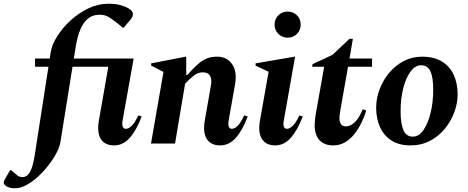

<svg xmlns="http://www.w3.org/2000/svg" viewBox="-144 -770 2510 1030"><path d="M-64 240Q-90 240 -107 230.5Q-124 221 -124 209Q-124 201 -118 192L-90 143H-84L-55 168Q-42 180 -23 180Q2 180 17.5 151.5Q33 123 43 58L116 -412H44V-456H123L128 -490Q134 -529 162 -574Q190 -619 233 -659Q276 -699 329 -724.5Q382 -750 437 -750Q473 -750 498.5 -743.5Q524 -737 544 -726Q555 -719 562 -712Q569 -705 569 -694Q569 -682 558.5 -668Q548 -654 541 -647L520 -622H513L495 -638Q460 -666 439.5 -678.5Q419 -691 390 -691Q352 -691 327 -669.5Q302 -648 287 -611.5Q272 -575 264 -530L252 -456H573L514 -126Q506 -79 531 -79Q546 -79 563 -95.5Q580 -112 598 -151L616 -145Q588 -71 552 -30.5Q516 10 468 10Q418 10 396.5 -25Q375 -60 387 -126L437 -412H245L180 -7Q176 18 159 50.5Q142 83 116 116.5Q90 150 59.5 178Q29 206 -3 223Q-35 240 -64 240Z M666 0 733 -384 667 -418V-430L852 -466H855V-368H861Q893 -404 917.5 -425.5Q942 -447 965.5 -456.5Q989 -466 1021 -466Q1073 -466 1101 -426Q1129 -386 1117 -318L1083 -126Q1075 -79 1100 -79Q1115 -79 1131.5 -95.5Q1148 -112 1166 -151L1185 -145Q1157 -71 1121 -30.5Q1085 10 1037 10Q987 10 965 -25Q943 -60 955 -126L988 -314Q993 -341 983.5 -361.5Q974 -382 943 -382Q918 -382 893.5 -362.5Q869 -343 849 -321L795 0Z M1399 -568Q1370 -568 1349.5 -588Q1329 -608 1329 -638Q1329 -668 1349.5 -688Q1370 -708 1399 -708Q1429 -708 1449 -688Q1469 -668 1469 -638Q1469 -608 1449 -588Q1429 -568 1399 -568ZM1332 10Q1283 10 1261 -25Q1239 -60 1251 -126L1297 -385L1227 -418V-430L1436 -466H1439L1379 -126Q1370 -79 1395 -79Q1410 -79 1427 -95.5Q1444 -112 1462 -151L1480 -145Q1452 -71 1416 -30.5Q1380 10 1332 10Z M1644 10Q1596 10 1570 -18Q1544 -46 1544 -100Q1544 -110 1545.5 -122Q1547 -134 1548 -147L1595 -412H1530L1533 -426L1640 -476L1731 -562H1749L1731 -456H1852V-412H1723L1682 -179Q1679 -162 1678 -153Q1677 -144 1677 -137Q1677 -92 1712 -92Q1735 -92 1758.5 -113.5Q1782 -135 1802 -184L1821 -177Q1791 -86 1746 -38Q1701 10 1644 10Z M2058 10Q1996 10 1955 -17Q1914 -44 1894 -89.5Q1874 -135 1874 -192Q1874 -243 1892.5 -291.5Q1911 -340 1944 -379.5Q1977 -419 2022 -442.5Q2067 -466 2119 -466Q2185 -466 2227.5 -439.5Q2270 -413 2290.5 -367.5Q2311 -322 2311 -264Q2311 -216 2293 -167.5Q2275 -119 2242 -79Q2209 -39 2162.5 -14.5Q2116 10 2058 10ZM2071 -37Q2103 -37 2127.5 -72Q2152 -107 2166 -164.5Q2180 -222 2180 -288Q2180 -355 2165 -387.5Q2150 -420 2115 -420Q2084 -420 2059 -387Q2034 -354 2019.5 -297.5Q2005 -241 2005 -172Q2005 -110 2019.5 -73.5Q2034 -37 2071 -37Z"/></svg>

Font: Spectral
Style: Bold Italic
Weight: 700
Italic angle: -10°
Designer: Jean-Baptiste Levee
Foundry: Production Type
Version: Version 2.001